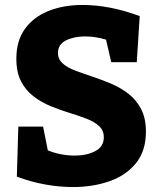

<svg xmlns="http://www.w3.org/2000/svg" viewBox="-20 -741 642 775"><path d="M214 -527Q214 -502 233 -485Q252 -468 284 -456Q316 -444 353.5 -431.5Q391 -419 429 -403Q467 -387 498.5 -362.5Q530 -338 549.5 -301Q569 -264 569 -210Q569 -132 529 -82.5Q489 -33 422 -9.5Q355 14 275 14Q219 14 161.5 3.5Q104 -7 48 -28L54 -230H154L173 -134Q225 -113 283 -113Q330 -113 364.5 -131Q399 -149 399 -187Q399 -215 379.5 -232.5Q360 -250 329 -262Q298 -274 260 -285.5Q222 -297 184.5 -312.5Q147 -328 115.5 -352Q84 -376 65 -412.5Q46 -449 46 -504Q46 -577 81 -625Q116 -673 176.5 -697Q237 -721 313 -721Q423 -721 544 -676L532 -490H429L408 -581Q366 -594 323 -594Q279 -594 246.5 -578Q214 -562 214 -527Z"/></svg>

Font: Bitter ExtraBold
Style: Regular
Weight: 800
Designer: Sol Matas, and Bitter project Authors
Foundry: Sol Matas
Version: Version 2.001